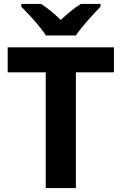

<svg xmlns="http://www.w3.org/2000/svg" viewBox="-20 -954 617 974"><path d="M213 -774H365C394 -819 455 -884 490 -920V-934H390C355 -912 324 -886 288 -853C254 -886 224 -911 189 -934H88V-920C125 -883 185 -819 213 -774ZM365 0V-587H558V-714H19V-587H212V0Z"/></svg>

Font: Noto Sans Canadian Aboriginal
Style: Bold
Weight: 700
Designer: Monotype Design Team, Typotheque's Kevin King
Foundry: Monotype Imaging Inc.
Version: Version 2.004